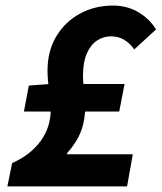

<svg xmlns="http://www.w3.org/2000/svg" viewBox="-20 -667 578 687"><path d="M6.4 0 23.5 -83.6Q88.2 -112.2 124.9 -161.6Q161.6 -211 161.6 -276.2Q161.6 -306.8 155.8 -344.9Q150 -383 150 -414Q150 -484.1 181.2 -536.5Q212.3 -588.8 265.6 -617.9Q318.8 -647.1 384.4 -647.1Q433.9 -647.1 473.7 -624.2Q513.5 -601.4 538.4 -561.8L460.4 -490.1Q444.5 -512.7 423.9 -524.8Q403.3 -537 377.4 -537Q349.9 -537 327 -521.8Q304.2 -506.7 290.5 -475.3Q276.9 -444 276.9 -395.3Q276.9 -372.1 281.1 -344.1Q285.2 -316.2 285.2 -292.1Q285.2 -237.8 269.8 -197.4Q254.3 -156.9 220.1 -119V-115H455.2L434.7 0ZM65.6 -268 83.2 -360.8 160 -366.5H425.8L406.6 -268Z"/></svg>

Font: Source Sans 3 VF
Style: Italic
Weight: 200
Italic angle: -11°
Designer: Paul D. Hunt
Foundry: Adobe Systems Incorporated
Version: Version 3.042;hotconv 1.0.118;makeotfexe 2.5.65603